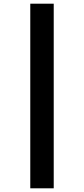

<svg xmlns="http://www.w3.org/2000/svg" viewBox="-20 -789 456 1040"><path d="M144 -769V231H271V-769Z"/></svg>

Font: Noto Sans Myanmar ExtraCondensed ExtraBold
Style: Regular
Weight: 800
Width: 2
Designer: Monotype Design Team
Foundry: Monotype Imaging Inc.
Version: Version 2.107